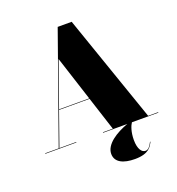

<svg xmlns="http://www.w3.org/2000/svg" viewBox="-172 -902 1174 1277"><g transform="rotate(-20 415.0 -264.0)"><path d="M15 -3.5V0H235V-3.5H116L200.5 -243H416.5L494 -3.5H424V0H595C513 29.5 426.5 82.5 426.5 151C426.5 211 483.5 237 564.5 237C665.5 237 684.5 192 699.5 164L697 162.5C682.5 191 669.5 209.5 648 209.5C624 209.5 599.5 182 599.5 115.5C599.5 58.5 615.5 18 628 0H815V-3.5H744L480 -765H381L111 -3.5ZM313.5 -562 415.5 -246.5H202Z"/></g></svg>

Font: Bodoni* 48pt Fatface
Style: Regular
Weight: 900
Version: Version 2.3